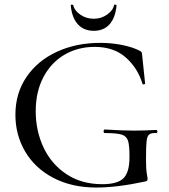

<svg xmlns="http://www.w3.org/2000/svg" viewBox="-20 -828 759 860"><path d="M49 -314Q49 -410 98.5 -483Q148 -556 234.5 -596Q321 -636 429 -636Q480 -636 527 -626.5Q574 -617 605 -601Q613 -597 614.5 -594Q616 -591 617 -578L630 -454Q630 -451 624.5 -450Q619 -449 618 -453Q597 -523 543.5 -570.5Q490 -618 404 -618Q329 -618 269 -583Q209 -548 174.5 -482.5Q140 -417 140 -330Q140 -242 175 -167.5Q210 -93 277.5 -48Q345 -3 438 -3Q506 -3 533 -29.5Q560 -56 560 -125Q560 -177 553.5 -197.5Q547 -218 525.5 -225Q504 -232 450 -232Q444 -232 444 -240Q444 -243 445.5 -245.5Q447 -248 449 -248Q529 -243 579 -243Q628 -243 680 -246Q682 -246 683.5 -243.5Q685 -241 685 -239Q685 -232 680 -232Q657 -233 648 -225.5Q639 -218 636.5 -195Q634 -172 634 -115Q634 -70 637.5 -51Q641 -32 641 -27Q641 -21 639 -19Q637 -17 630 -15Q504 12 412 12Q301 12 218.5 -31.5Q136 -75 92.5 -149.5Q49 -224 49 -314ZM297 -803Q296 -807 301.5 -807Q307 -807 308 -805Q313 -781 339.5 -762.5Q366 -744 400 -744Q433 -744 459.5 -762.5Q486 -781 491 -805Q491 -808 496.5 -807.5Q502 -807 502 -803Q497 -749 471 -719.5Q445 -690 400 -690Q355 -690 328.5 -719.5Q302 -749 297 -803Z"/></svg>

Font: Cormorant Garamond Medium
Style: Regular
Weight: 500
Designer: Christian Thalmann (Catharsis Fonts)
Foundry: Catharsis Fonts
Version: Version 4.000